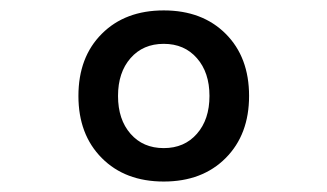

<svg xmlns="http://www.w3.org/2000/svg" viewBox="-20 -723 626 367"><path d="M293 -376Q219.2 -376 174.6 -420.9Q129.9 -465.8 129.9 -539.6Q129.9 -613.8 174.6 -658.4Q219.2 -703.1 293 -703.1Q366.7 -703.1 411.4 -658.4Q456.1 -613.8 456.1 -539.6Q456.1 -465.8 411.4 -420.9Q366.7 -376 293 -376ZM293 -439.9Q332.5 -439.9 356.4 -467.3Q380.4 -494.6 380.4 -539.6Q380.4 -584.5 356.4 -611.8Q332.5 -639.2 293 -639.2Q253.4 -639.2 229.5 -611.8Q205.6 -584.5 205.6 -539.6Q205.6 -494.6 229.5 -467.3Q253.4 -439.9 293 -439.9Z"/></svg>

Font: Cascadia Mono NF SemiLight
Style: Regular
Weight: 350
Monospace: yes
Designer: Aaron Bell
Foundry: Saja Typeworks
Version: Version 2404.023; ttfautohint (v1.8.4)